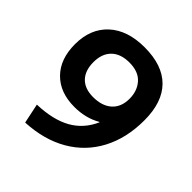

<svg xmlns="http://www.w3.org/2000/svg" viewBox="-198 -887 1044 1044"><g transform="rotate(45 323.5 -365.5)"><path d="M604 -458Q604 -321 549.5 -218Q495 -115 394 -56.5Q293 2 154 9L130 -105Q251 -109 326.5 -151.5Q402 -194 439 -278L437 -279Q370 -240 283 -240Q172 -240 108 -305Q44 -370 44 -484Q44 -603 118.5 -671.5Q193 -740 324 -740Q462 -740 533 -668.5Q604 -597 604 -458ZM317 -350Q386 -350 425 -385Q464 -420 464 -484Q464 -544 429 -583.5Q394 -623 324 -623Q257 -623 220.5 -587Q184 -551 184 -486Q184 -421 218.5 -385.5Q253 -350 317 -350Z"/></g></svg>

Font: Enso
Style: Bold
Weight: 700
Designer: Coji Morishita
Foundry: UNDERFOREST DESIGN
Version: Version 1.000